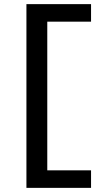

<svg xmlns="http://www.w3.org/2000/svg" viewBox="-20 -720 541 930"><path d="M108 190V-700H421V-615H203L209 -623V117L199 105H421V190Z"/></svg>

Font: Lexend Exa
Style: Regular
Weight: 400
Designer: Bonnie Shaver-Troup, Thomas Jockin
Foundry: Lexend
Version: Version 1.007